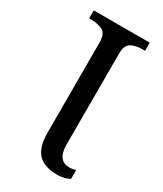

<svg xmlns="http://www.w3.org/2000/svg" viewBox="-184 -785 734 865"><g transform="rotate(30 183.5 -352.0)"><path d="M267 10Q197 10 165 -24Q133 -58 133 -133V-600Q133 -647 109 -659.5Q85 -672 51 -672H38V-714H329V-672H316Q282 -672 258 -659.5Q234 -647 234 -600V-130Q234 -46 296 -46Q313 -46 329 -52V-5Q321 0 302.5 5Q284 10 267 10Z"/></g></svg>

Font: NotoSerif-Regular
Style: Regular
Weight: 400
Designer: Monotype Design Team
Foundry: Monotype Imaging Inc.
Version: Version 2.007; ttfautohint (v1.8) -l 8 -r 50 -G 200 -x 14 -D